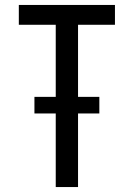

<svg xmlns="http://www.w3.org/2000/svg" viewBox="-20 -755 540 775"><path d="M205 0V-297H119V-364H205V-655H56V-735H444V-655H295V-364H381V-297H295V0Z"/></svg>

Font: Iosevka Term Medium
Style: Regular
Weight: 500
Monospace: yes
Designer: Belleve Invis
Foundry: Belleve Invis
Version: Version 26.3.1